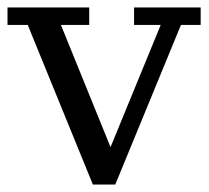

<svg xmlns="http://www.w3.org/2000/svg" viewBox="-23 -494 560 514"><path d="M225.6 0 51.3 -427.2H-2.9V-474.1H215.8V-427.2H140.1L272.9 -100.1L407.2 -427.2H335.9V-474.1H514.2V-427.2H461.4L285.6 0Z"/></svg>

Font: KhunPaOh
Style: Regular
Weight: 400
Designer: Khon Soe Zaw Thu
Version: Version 1.00 July 11, 2016, initial release